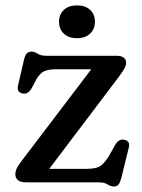

<svg xmlns="http://www.w3.org/2000/svg" viewBox="-20 -678 528 714"><path d="M414.5 -382.5 163 -50H300Q335 -50 350.8 -59.2Q366.5 -68.5 384 -96L408.5 -139.5Q421.5 -161.5 440.5 -158.5Q465 -154.5 459 -129.5L431.5 -17.5Q427.5 -1 421.5 7.2Q415.5 15.5 404 15.5Q391.5 15.5 380 7.8Q368.5 0 345 0H77.5Q55.5 0 46.2 -8.5Q37 -17 37 -29.5Q37 -40 42 -51Q47 -62 63 -83L319.5 -420.5H191.5Q159.5 -420.5 144.2 -413.2Q129 -406 115 -382.5L97.5 -349.5Q84.5 -327 65.5 -330Q41 -334.5 47 -359.5L68.5 -453Q73 -472 79.2 -479Q85.5 -486 97 -486Q109 -486 120.2 -478.2Q131.5 -470.5 155 -470.5H413.5Q449 -470.5 449 -443.5Q449 -434 441.8 -421.5Q434.5 -409 414.5 -382.5ZM266.5 -536Q235.5 -536 217.5 -552.8Q199.5 -569.5 199.5 -597.5Q199.5 -624.5 217.5 -641.2Q235.5 -658 266.5 -658Q297.5 -658 315.2 -641.2Q333 -624.5 333 -597.5Q333 -570 315.2 -553Q297.5 -536 266.5 -536Z"/></svg>

Font: Fraunces 9pt S100
Style: Regular
Weight: 400
Version: Version 1.000; ttfautohint (v1.8.3)